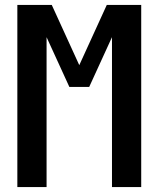

<svg xmlns="http://www.w3.org/2000/svg" viewBox="-20 -755 640 775"><path d="M50 0V-735H189L300 -492L411 -735H550V0H432V-605L340 -404H260L168 -605V0Z"/></svg>

Font: R Plex Mono
Style: Bold
Weight: 700
Monospace: yes
Designer: Belleve Invis
Foundry: Belleve Invis
Version: Version 31.8.0